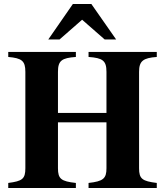

<svg xmlns="http://www.w3.org/2000/svg" viewBox="-20 -934 818 954"><path d="M759 0V-25C687 -34 671 -45 671 -98V-577C671 -631 691 -646 759 -651V-676H420V-651C490 -646 509 -633 509 -577V-373H268V-577C268 -633 287 -646 357 -651V-676H21V-651C88 -645 106 -632 106 -577V-98C106 -45 91 -34 21 -25V0H357V-25C284 -33 268 -45 268 -98V-326H509V-98C509 -47 493 -33 420 -25V0ZM557 -738 434 -914H342L220 -738H276L388 -836L500 -738Z"/></svg>

Font: XITS
Style: Bold
Weight: 700
Designer: MicroPress Inc., with final additions and corrections provided by Coen Hoffman, Elsevier (retired)
Version: Version 1.302